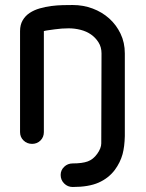

<svg xmlns="http://www.w3.org/2000/svg" viewBox="-20 -576 582 766"><path d="M385 -363Q385 -388 373 -407Q361 -426 343 -438.5Q325 -451 301.5 -457Q278 -463 254 -463Q241 -463 226.5 -462Q212 -461 198.5 -459Q185 -457 173.5 -455.5Q162 -454 155 -452V-49Q155 -29 141.5 -15.5Q128 -2 108 -2Q88 -2 74 -15.5Q60 -29 60 -49V-452Q60 -477 70.5 -495Q81 -513 98.5 -524.5Q116 -536 138.5 -542.5Q161 -549 184.5 -552Q208 -555 230.5 -555.5Q253 -556 270 -556Q312 -556 349.5 -542Q387 -528 415.5 -502.5Q444 -477 461 -441.5Q478 -406 478 -363V-33Q477 9 469 39Q460 72 438 102Q413 135 373.5 152.5Q334 170 270 170Q250 170 236 156Q222 142 222 122Q222 103 236 89.5Q250 76 270 76Q308 76 330 68Q352 60 368 37.5Q384 15 384 -4Z"/></svg>

Font: VDS
Style: Regular
Weight: 400
Designer: artmaker
Foundry: artmaker
Version: Version 1.000 2009 initial release